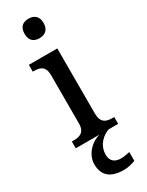

<svg xmlns="http://www.w3.org/2000/svg" viewBox="-257 -798 821 1075"><g transform="rotate(-30 153.5 -260.5)"><path d="M152 -635C186 -635 214 -653 214 -698C214 -744 186 -761 152 -761C117 -761 91 -744 91 -698C91 -653 117 -635 152 -635ZM19 0H173C116 14 64 68 64 130C64 206 111 240 194 240C214 240 248 234 268 224V168C246 173 226 176 210 176C173 176 146 158 146 115C146 52 193 13 232 0H293V-44H282C242 -44 209 -54 209 -116V-536H25V-492H33C71 -492 104 -482 104 -424V-112C104 -54 70 -44 31 -44H19Z"/></g></svg>

Font: Noto Serif Armenian SemiCondensed Medium
Style: Regular
Weight: 500
Width: 4
Designer: Monotype Design Team
Foundry: Monotype Imaging Inc.
Version: Version 2.008